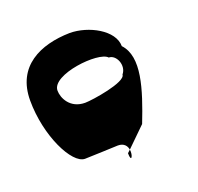

<svg xmlns="http://www.w3.org/2000/svg" viewBox="-115 -833 920 891"><g transform="rotate(-20 345.0 -387.5)"><path d="M37 -477C37 -302 120 -136 184 -136C202 -136 348 -142 348 -142C379 -142 391 -123 394 -105L488 -197C547 -348 594 -494 523 -569C523 -648 409 -709 316 -709C170 -706 37 -646 37 -477ZM172 -477C172 -556 412 -582 448 -540C485 -540 511 -480 481 -444C481 -406 308 -380 274 -380C200 -380 172 -440 172 -477ZM380 -92C380 -43 399 -74 394 -105Z"/></g></svg>

Font: Ampere
Style: SC
Weight: 400
Version: Version 1